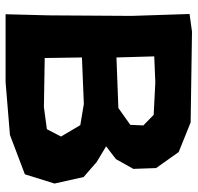

<svg xmlns="http://www.w3.org/2000/svg" viewBox="-30 -676 710 690"><g transform="rotate(90 325.0 -331.0)"><path d="M186.5 -270.5 353.5 -277.3 429.7 -264.6 470.7 -195.3 444.3 -144.5 365.2 -133.8 188.5 -136.7ZM182.6 -530.3 275.4 -534.2 392.6 -528.3 430.7 -491.2 428.7 -444.3 368.2 -401.4 186.5 -394.5ZM30.3 -657.2 37.1 -449.2 35.2 -152.3 31.2 3.9H275.4L464.8 -11.7L606.4 -65.4L639.6 -171.9L616.2 -276.4L562.5 -323.2L505.9 -357.4L551.8 -392.6L586.9 -455.1L584 -537.1L526.4 -618.2L419.9 -661.1L93.8 -666Z"/></g></svg>

Font: MaokenAssortedSans-TC
Style: Regular
Weight: 500
Version: Version 0.83